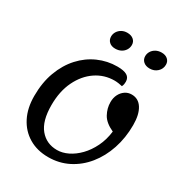

<svg xmlns="http://www.w3.org/2000/svg" viewBox="-222 -1100 1187 1273"><g transform="rotate(30 372.0 -463.5)"><path d="M336 25Q251 25 187.5 -13Q124 -51 89 -119.5Q54 -188 54 -281Q54 -384 84.5 -466Q115 -548 168 -606Q221 -664 290 -694.5Q359 -725 435 -725Q485 -725 509 -710.5Q533 -696 533 -665Q533 -655 531.5 -646.5Q530 -638 525 -627Q514 -630 496.5 -632.5Q479 -635 466 -635Q387 -635 323 -591.5Q259 -548 221 -469.5Q183 -391 183 -285Q183 -164 232.5 -104.5Q282 -45 363 -45Q404 -45 446 -65.5Q488 -86 525 -124Q562 -162 588.5 -216Q615 -270 623 -336Q559 -365 535.5 -408Q512 -451 512 -498Q512 -531 525 -556.5Q538 -582 560 -597Q582 -612 610 -612Q662 -612 690.5 -566.5Q719 -521 719 -441Q719 -343 690.5 -258Q662 -173 610.5 -109.5Q559 -46 489 -10.5Q419 25 336 25ZM625 -820Q595 -820 577 -836Q559 -852 559 -877Q559 -897 569.5 -914Q580 -931 599 -941.5Q618 -952 643 -952Q672 -952 689.5 -936.5Q707 -921 707 -896Q707 -864 683.5 -842Q660 -820 625 -820ZM361 -820Q332 -820 315 -836Q298 -852 298 -877Q298 -897 308.5 -914Q319 -931 337.5 -941.5Q356 -952 380 -952Q410 -952 428 -936.5Q446 -921 446 -896Q446 -875 435 -857.5Q424 -840 405 -830Q386 -820 361 -820Z"/></g></svg>

Font: Lemonada
Style: Regular
Weight: 400
Designer: Mohamed Gaber (Arabic), Eduardo Tunni (Latin)
Foundry: Kief Type Foundry
Version: Version 4.005